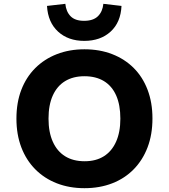

<svg xmlns="http://www.w3.org/2000/svg" viewBox="-20 -974 885 1005"><path d="M422 11Q343 11 277.5 -14.5Q212 -40 164.5 -88Q117 -136 91.5 -203Q66 -270 66 -353Q66 -437 91.5 -503.5Q117 -570 164.5 -617.5Q212 -665 277.5 -690.5Q343 -716 422 -716Q502 -716 567.5 -690.5Q633 -665 680 -618Q727 -571 752.5 -504Q778 -437 778 -354Q778 -270 752.5 -203Q727 -136 680 -88Q633 -40 567.5 -14.5Q502 11 422 11ZM423 -130Q482 -130 523.5 -156Q565 -182 587.5 -232Q610 -282 610 -353Q610 -425 588 -474.5Q566 -524 524 -549.5Q482 -575 422 -575Q363 -575 321 -549.5Q279 -524 256.5 -474.5Q234 -425 234 -353Q234 -282 256.5 -232Q279 -182 321 -156Q363 -130 423 -130ZM421 -760Q337 -760 284 -808.5Q231 -857 226 -943L322 -954Q326 -913 349.5 -889Q373 -865 420 -865Q468 -865 492.5 -889Q517 -913 521 -954L616 -943Q612 -857 559 -808.5Q506 -760 421 -760Z"/></svg>

Font: Nunito Sans 7pt ExtraBold
Style: Regular
Weight: 800
Designer: Vernon Adams
Foundry: Vernon Adams
Version: Version 3.101;gftools[0.9.27]